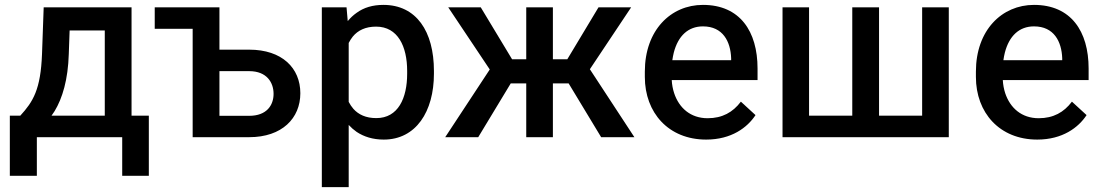

<svg xmlns="http://www.w3.org/2000/svg" viewBox="-20 -558 4481 781"><path d="M157.7 -528.3 150.9 -338.4C145.5 -193.8 114.7 -144.5 62.5 -87.4H20V157.2H129.9V0H477.1V157.2H585.4V-87.4H515.1V-528.3ZM202.1 -106C233.9 -158.2 256.8 -234.4 259.8 -338.4L263.2 -434.1H406.2V-87.4H189.5C193.8 -93.3 197.8 -99.6 202.1 -106Z M609.4 -528.3V-440.9H763.7V0H993.7C1127.4 0 1201.7 -77.1 1201.7 -178.7C1201.7 -281.2 1127.4 -356 993.7 -356H872.6V-528.3ZM872.6 -268.6H993.7C1065.9 -268.6 1092.8 -221.7 1092.8 -176.3C1092.8 -130.9 1065.9 -86.9 993.7 -86.9H872.6Z M1745.1 -269.5C1745.1 -430.7 1673.3 -538.1 1539.6 -538.1C1496.1 -538.1 1460 -527.3 1430.7 -505.9C1417.5 -496.6 1405.3 -485.4 1394.5 -472.2L1389.6 -528.3H1289.1V203.1H1398.4V-49.8C1408.2 -39.1 1418.9 -29.8 1430.7 -21.5C1460 -2 1496.6 9.8 1541 9.8C1671.9 9.8 1745.1 -104 1745.1 -258.3ZM1636.2 -258.3C1636.2 -158.7 1599.6 -77.6 1510.7 -77.6C1468.3 -77.6 1438.5 -91.8 1417.5 -115.2C1410.2 -123.5 1403.8 -133.3 1398.4 -143.6V-383.3C1403.3 -392.6 1408.7 -401.4 1415 -409.2C1436 -434.6 1466.8 -449.7 1509.8 -449.7C1598.6 -449.7 1636.2 -368.7 1636.2 -269.5Z M2425.3 0H2560.5L2379.4 -276.4L2547.4 -528.3H2414.6L2287.6 -316.9H2229V-528.3H2120.6V-316.9H2063L1935.5 -528.3H1803.2L1972.2 -275.4L1791 0H1925.3L2057.6 -218.8H2120.6V0H2229V-218.8H2293Z M2852.5 9.8C2955.1 9.8 3020 -39.1 3053.2 -89.8L2993.7 -144.5C2960.9 -101.1 2918 -77.1 2858.4 -77.1C2789.1 -77.1 2742.2 -118.7 2722.2 -179.2C2716.8 -195.8 2713.4 -213.4 2712.4 -232.4H3061.5V-279.3C3061.5 -430.7 2989.7 -538.1 2839.4 -538.1C2708.5 -538.1 2603 -435.1 2603 -266.6V-245.1C2603 -99.6 2699.2 9.8 2852.5 9.8ZM2720.7 -343.8C2738.3 -412.1 2779.3 -450.7 2839.4 -450.7C2920.9 -450.7 2951.7 -388.7 2954.1 -321.3V-313H2714.8C2716.3 -323.7 2718.3 -334 2720.7 -343.8Z M3163.1 -528.3V0H3839.4V-528.3H3731V-87.4H3555.7V-528.3H3446.8V-87.4H3271V-528.3Z M4199.2 9.8C4301.8 9.8 4366.7 -39.1 4399.9 -89.8L4340.3 -144.5C4307.6 -101.1 4264.6 -77.1 4205.1 -77.1C4135.7 -77.1 4088.9 -118.7 4068.8 -179.2C4063.5 -195.8 4060.1 -213.4 4059.1 -232.4H4408.2V-279.3C4408.2 -430.7 4336.4 -538.1 4186 -538.1C4055.2 -538.1 3949.7 -435.1 3949.7 -266.6V-245.1C3949.7 -99.6 4045.9 9.8 4199.2 9.8ZM4067.4 -343.8C4085 -412.1 4126 -450.7 4186 -450.7C4267.6 -450.7 4298.3 -388.7 4300.8 -321.3V-313H4061.5C4063 -323.7 4064.9 -334 4067.4 -343.8Z"/></svg>

Font: Bert Sans Medium
Style: Regular
Weight: 500
Designer: Christian Robertson (Google), Cristiano Sobral
Foundry: Google, Cristiano Sobral
Version: Version 3.101